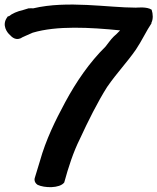

<svg xmlns="http://www.w3.org/2000/svg" viewBox="-26 -705 678 828"><path d="M4 -629C-19 -596 5 -564 17 -554C24 -546 44 -526 70 -544C73 -545 91 -554 115 -564C219 -595 362 -587 492 -574C483 -564 473 -555 464 -547C450 -533 442 -520 429 -504C360 -436 303 -353 255 -264C213 -186 172 -103 146 -10L125 59C122 66 120 81 136 92C165 106 231 108 251 82C269 16 290 -49 319 -107C353 -181 396 -267 436 -330C479 -392 521 -435 560 -491C585 -528 607 -575 627 -604V-607C635 -623 634 -644 628 -663C608 -677 566 -672 560 -672C440 -672 265 -704 117 -669C113 -669 106 -670 98 -669H97L74 -662C48 -656 27 -647 11 -634L9 -636Z"/></svg>

Font: Stray Cat
Style: ExBlkExt
Weight: 1000
Version: Version 1.0